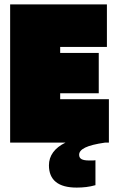

<svg xmlns="http://www.w3.org/2000/svg" viewBox="-20 -647 532 871"><path d="M474 0H456Q394 9 366.5 22.5Q339 36 339 55Q339 69 350 75Q361 81 384 81Q396 81 402 81Q408 81 413 80V193Q392 199 371 201.5Q350 204 328 204Q265 204 233.5 178.5Q202 153 202 103Q202 70 221 44Q240 18 277 0H26V-627H465V-434H253V-407H428V-224H253V-197H474Z"/></svg>

Font: Blinker Black
Style: Regular
Weight: 900
Designer: Juergen Huber
Foundry: supertype
Version: Version 1.017;hotconv 1.0.117;makeotfexe 2.5.65602